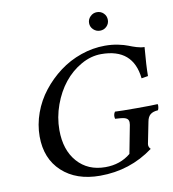

<svg xmlns="http://www.w3.org/2000/svg" viewBox="-91 -919 908 1008"><g transform="rotate(-10 362.5 -414.5)"><path d="M503.9 -658.2Q541 -658.2 573.7 -651.4Q606.4 -644.5 625.5 -636.7Q644.5 -628.9 666.7 -622.1Q689 -615.2 708 -615.2Q699.2 -515.1 699.2 -461.9L664.1 -456.1Q647 -618.2 477.1 -618.2Q421.9 -618.2 369.4 -588.4Q316.9 -558.6 278.1 -510.3Q239.3 -461.9 215.6 -396.5Q191.9 -331.1 191.9 -263.2Q191.9 -156.7 247.8 -93.3Q303.7 -29.8 397 -29.8Q476.1 -29.8 532.2 -76.2L561 -226.1Q562 -230 562 -238.8Q562 -252.9 552 -260Q542 -267.1 518.1 -269L490.2 -271Q484.9 -292 496.1 -308.1Q524.9 -306.2 613.8 -306.2Q697.3 -306.2 723.1 -308.1Q726.1 -305.2 724.6 -292.7Q723.1 -280.3 719.2 -275.9Q692.9 -274.4 678.7 -262.7Q664.6 -251 660.2 -226.1L637.2 -110.8Q634.8 -95.2 647 -83Q521.5 9.8 361.8 9.8Q234.9 9.8 159.4 -60.1Q84 -129.9 84 -248Q84 -311 106.2 -372.6Q128.4 -434.1 168.5 -485.1Q208.5 -536.1 260.5 -575.2Q312.5 -614.3 375.7 -636.2Q439 -658.2 503.9 -658.2ZM442.9 -789.1Q442.9 -809.6 457.8 -824.2Q472.7 -838.9 493.2 -838.9Q514.2 -838.9 528.6 -824.5Q543 -810.1 543 -789.1Q543 -769 528.6 -754.6Q514.2 -740.2 493.2 -740.2Q472.7 -740.2 457.8 -754.6Q442.9 -769 442.9 -789.1Z"/></g></svg>

Font: Common Serif Medium
Style: Italic
Weight: 500
Italic angle: -12°
Designer: Philipp H. Poll, Khaled Hosny
Foundry: Stefan Peev, Context Ltd.
Version: Version 1.026